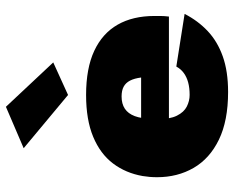

<svg xmlns="http://www.w3.org/2000/svg" viewBox="-91 -690 791 649"><g transform="rotate(-90 304.5 -365.5)"><path d="M136 -190H573Q575 -206 575 -219.5Q575 -233 575 -239Q575 -312 545.5 -363.5Q516 -415 457 -442.5Q398 -470 308 -470Q224 -470 166.5 -446Q109 -422 76.5 -379Q44 -336 34 -279Q32 -267 31 -255Q30 -243 30 -230Q30 -161 61.5 -106.5Q93 -52 157 -21Q221 10 318 10Q388 10 438.5 -8Q489 -26 524 -59Q559 -92 582 -137L404 -165Q396 -150 382.5 -140Q369 -130 350.5 -125Q332 -120 308 -120Q288 -120 269 -129.5Q250 -139 238 -163Q226 -187 226 -230L228 -250Q228 -283 236.5 -305.5Q245 -328 261.5 -339Q278 -350 303 -350Q323 -350 336 -343Q349 -336 356.5 -321.5Q364 -307 367 -284H136ZM128 -681 308 -531 418 -581 268 -741Z"/></g></svg>

Font: Jost Black
Style: Regular
Weight: 900
Version: Version 3.710